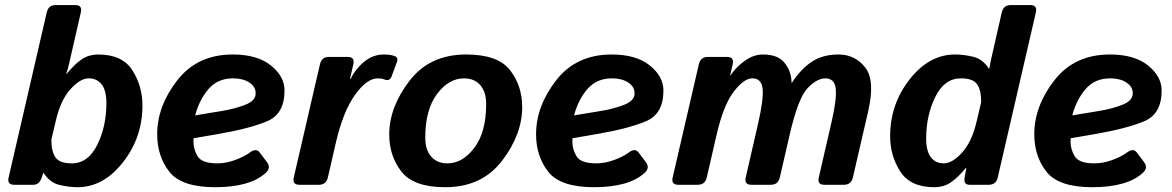

<svg xmlns="http://www.w3.org/2000/svg" viewBox="-20 -741 4701 770"><path d="M37.1 0Q7.8 0 14.6 -29.3L167.5 -691.4Q174.3 -720.7 203.6 -720.7H281.7Q311 -720.7 304.2 -691.4L256.8 -484.4Q252.4 -464.4 245.6 -445.3H247.6Q282.7 -487.3 310.5 -504.9Q338.4 -522.5 374 -522.5Q470.7 -522.5 511 -459Q551.3 -395.5 551.3 -317.9Q551.3 -189.5 472.9 -89.8Q394.5 9.8 291 9.8Q255.9 9.8 217.8 0.5Q179.7 -8.8 155.3 -46.9H153.3L147.5 -29.3Q137.7 0 114.3 0ZM186 -180.7Q186 -133.8 202.4 -109.9Q218.8 -85.9 267.6 -85.9Q333.5 -85.9 370.1 -160.2Q406.7 -234.4 406.7 -327.1Q406.7 -377.9 387.9 -402.3Q369.1 -426.8 335.9 -426.8Q301.8 -426.8 262.5 -383.3Q223.1 -339.8 204.1 -257.8Z M610.4 -202.6Q610.4 -315.4 690.9 -418.9Q771.5 -522.5 913.6 -522.5Q1011.7 -522.5 1066.4 -478.5Q1121.1 -434.6 1121.1 -377.9Q1121.1 -284.2 1051.5 -254.9Q981.9 -225.6 858.4 -204.1L756.3 -186.5Q755.9 -180.2 755.9 -172.9Q755.9 -141.6 772.9 -113.8Q790 -85.9 851.6 -85.9Q886.7 -85.9 923.3 -99.4Q960 -112.8 981.9 -129.4Q1007.3 -148.4 1021.5 -129.4L1050.3 -91.3Q1067.9 -68.4 1046.4 -48.3Q1014.6 -19 963.4 -4.6Q912.1 9.8 842.8 9.8Q708 9.8 659.2 -52.2Q610.4 -114.3 610.4 -202.6ZM762.7 -278.3 869.6 -295.9Q920.9 -304.2 963.1 -320.6Q1005.4 -336.9 1005.4 -366.7Q1005.4 -393.6 979.7 -410.2Q954.1 -426.8 915 -426.8Q853 -426.8 816.2 -383.8Q779.3 -340.8 762.7 -278.3Z M1180.7 0Q1151.4 0 1158.2 -29.3L1263.2 -483.4Q1270 -512.7 1298.8 -512.7H1374Q1403.8 -512.7 1397 -483.4L1383.3 -423.3H1385.3Q1405.8 -464.8 1440.9 -493.7Q1476.1 -522.5 1519 -522.5Q1547.4 -522.5 1564 -515.6Q1578.1 -509.8 1571.8 -492.2L1550.3 -434.1Q1543 -414.1 1521.5 -422.4Q1509.8 -426.8 1495.1 -426.8Q1451.2 -426.8 1403.6 -360.4Q1356 -293.9 1327.1 -169.4L1294.9 -29.3Q1288.1 0 1258.8 0Z M1541 -201.2Q1541 -311 1622.1 -416.7Q1703.1 -522.5 1849.6 -522.5Q1976.6 -522.5 2025.4 -459.7Q2074.2 -397 2074.2 -311.5Q2074.2 -201.7 1993.2 -95.9Q1912.1 9.8 1765.6 9.8Q1638.7 9.8 1589.8 -53Q1541 -115.7 1541 -201.2ZM1685.5 -189Q1685.5 -140.1 1709.2 -113Q1732.9 -85.9 1774.4 -85.9Q1835.4 -85.9 1882.6 -148.7Q1929.7 -211.4 1929.7 -323.7Q1929.7 -372.6 1906 -399.7Q1882.3 -426.8 1840.8 -426.8Q1779.8 -426.8 1732.7 -364Q1685.5 -301.3 1685.5 -189Z M2129.9 -202.6Q2129.9 -315.4 2210.4 -418.9Q2291 -522.5 2433.1 -522.5Q2531.2 -522.5 2585.9 -478.5Q2640.6 -434.6 2640.6 -377.9Q2640.6 -284.2 2571 -254.9Q2501.5 -225.6 2377.9 -204.1L2275.9 -186.5Q2275.4 -180.2 2275.4 -172.9Q2275.4 -141.6 2292.5 -113.8Q2309.6 -85.9 2371.1 -85.9Q2406.2 -85.9 2442.9 -99.4Q2479.5 -112.8 2501.5 -129.4Q2526.9 -148.4 2541 -129.4L2569.8 -91.3Q2587.4 -68.4 2565.9 -48.3Q2534.2 -19 2482.9 -4.6Q2431.6 9.8 2362.3 9.8Q2227.5 9.8 2178.7 -52.2Q2129.9 -114.3 2129.9 -202.6ZM2282.2 -278.3 2389.2 -295.9Q2440.4 -304.2 2482.7 -320.6Q2524.9 -336.9 2524.9 -366.7Q2524.9 -393.6 2499.3 -410.2Q2473.6 -426.8 2434.6 -426.8Q2372.6 -426.8 2335.7 -383.8Q2298.8 -340.8 2282.2 -278.3Z M2700.2 0Q2670.9 0 2677.7 -29.3L2782.7 -483.4Q2789.6 -512.7 2818.4 -512.7H2895.5Q2924.8 -512.7 2918.5 -483.4L2908.2 -439.5H2910.2Q2932.6 -473.1 2967.8 -497.8Q3002.9 -522.5 3040 -522.5Q3101.1 -522.5 3127.7 -487.5Q3154.3 -452.6 3154.3 -409.7H3156.2Q3191.9 -464.4 3235.8 -493.4Q3279.8 -522.5 3342.8 -522.5Q3408.7 -522.5 3449.7 -470.7Q3490.7 -418.9 3461.4 -293L3400.4 -29.3Q3393.6 0 3364.3 0H3286.1Q3256.8 0 3263.7 -29.3L3315.4 -253.9Q3336.4 -345.7 3331.5 -386.2Q3326.7 -426.8 3290 -426.8Q3255.9 -426.8 3218.3 -387Q3180.7 -347.2 3147 -201.2L3107.4 -29.3Q3100.6 0 3071.3 0H2993.2Q2963.9 0 2970.7 -29.3L3020 -244.1Q3043 -344.2 3038.3 -385.5Q3033.7 -426.8 2997.1 -426.8Q2963.4 -426.8 2922.4 -373Q2881.3 -319.3 2854 -201.2L2814.5 -29.3Q2807.6 0 2778.3 0Z M3549.8 -194.8Q3549.8 -323.2 3628.2 -422.9Q3706.5 -522.5 3810.1 -522.5Q3845.2 -522.5 3883.3 -513.2Q3921.4 -503.9 3945.8 -465.8H3947.8Q3949.7 -481 3955.1 -504.9L3997.6 -691.4Q4004.4 -720.7 4033.7 -720.7H4111.8Q4141.1 -720.7 4134.3 -691.4L3981.4 -29.3Q3974.6 0 3945.3 0H3868.2Q3843.3 0 3848.6 -29.3L3855.5 -67.4H3853.5Q3818.4 -25.4 3790.5 -7.8Q3762.7 9.8 3727.1 9.8Q3630.4 9.8 3590.1 -53.7Q3549.8 -117.2 3549.8 -194.8ZM3694.3 -185.5Q3694.3 -134.8 3713.1 -110.4Q3731.9 -85.9 3765.1 -85.9Q3799.3 -85.9 3838.6 -129.4Q3877.9 -172.9 3897 -254.9L3915 -332Q3915 -378.9 3898.7 -402.8Q3882.3 -426.8 3833.5 -426.8Q3767.6 -426.8 3731 -352.5Q3694.3 -278.3 3694.3 -185.5Z M4127.9 -202.6Q4127.9 -315.4 4208.5 -418.9Q4289.1 -522.5 4431.2 -522.5Q4529.3 -522.5 4584 -478.5Q4638.7 -434.6 4638.7 -377.9Q4638.7 -284.2 4569.1 -254.9Q4499.5 -225.6 4376 -204.1L4273.9 -186.5Q4273.4 -180.2 4273.4 -172.9Q4273.4 -141.6 4290.5 -113.8Q4307.6 -85.9 4369.1 -85.9Q4404.3 -85.9 4440.9 -99.4Q4477.5 -112.8 4499.5 -129.4Q4524.9 -148.4 4539.1 -129.4L4567.9 -91.3Q4585.4 -68.4 4564 -48.3Q4532.2 -19 4481 -4.6Q4429.7 9.8 4360.4 9.8Q4225.6 9.8 4176.8 -52.2Q4127.9 -114.3 4127.9 -202.6ZM4280.3 -278.3 4387.2 -295.9Q4438.5 -304.2 4480.7 -320.6Q4522.9 -336.9 4522.9 -366.7Q4522.9 -393.6 4497.3 -410.2Q4471.7 -426.8 4432.6 -426.8Q4370.6 -426.8 4333.7 -383.8Q4296.9 -340.8 4280.3 -278.3Z"/></svg>

Font: Istok
Style: Bold Italic
Weight: 700
Italic angle: -13°
Designer: Andrey V. Panov
Foundry: Andrey V. Panov
Version: Version 1.0.3